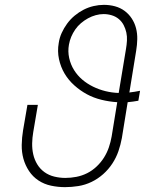

<svg xmlns="http://www.w3.org/2000/svg" viewBox="-20 -763 640 791"><path d="M248 8Q219 8 190.5 2Q162 -4 138.5 -19.5Q115 -35 99.5 -58.5Q84 -82 76.5 -109Q69 -136 69.5 -166Q70 -196 75 -226L93 -331H136L117 -219Q113 -196 112.5 -172.5Q112 -149 117 -127Q122 -105 133.5 -86Q145 -67 163 -54Q181 -41 203.5 -35.5Q226 -30 249 -30Q272 -30 295 -34.5Q318 -39 339 -49.5Q360 -60 378 -77Q396 -94 408.5 -114Q421 -134 428.5 -156Q436 -178 440 -201L463 -342Q430 -344 397.5 -352Q365 -360 337.5 -375Q310 -390 286 -411.5Q262 -433 246 -460Q230 -487 223 -519.5Q216 -552 222 -586Q225 -607 234 -627Q243 -647 256.5 -665.5Q270 -684 287.5 -698.5Q305 -713 324.5 -723Q344 -733 365.5 -738Q387 -743 408 -743Q432 -743 454 -737Q476 -731 493.5 -718Q511 -705 523 -686.5Q535 -668 540.5 -646.5Q546 -625 545.5 -601.5Q545 -578 541 -554L513 -382Q524 -383 535 -385Q546 -387 557 -389L550 -348Q539 -346 528 -344.5Q517 -343 506 -342L482 -194Q477 -167 468 -140.5Q459 -114 443 -89.5Q427 -65 405 -45.5Q383 -26 357 -13.5Q331 -1 303 3.5Q275 8 248 8ZM469 -380 499 -561Q502 -578 503 -595.5Q504 -613 500.5 -629Q497 -645 489.5 -659.5Q482 -674 469.5 -684.5Q457 -695 440.5 -700Q424 -705 407 -705Q391 -705 374.5 -700.5Q358 -696 342.5 -687.5Q327 -679 313.5 -667.5Q300 -656 290 -641.5Q280 -627 273.5 -611.5Q267 -596 264 -579Q259 -551 265 -524Q271 -497 285 -474.5Q299 -452 319 -435Q339 -418 363.5 -406Q388 -394 414.5 -387.5Q441 -381 469 -380Z"/></svg>

Font: Iosevka Etoile XLtObl
Style: Regular
Weight: 200
Italic angle: -9°
Designer: Belleve Invis
Foundry: Belleve Invis
Version: Version 15.5.2; ttfautohint (v1.8.4)